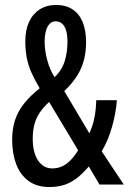

<svg xmlns="http://www.w3.org/2000/svg" viewBox="-20 -744 519 774"><path d="M206 -724Q245 -724 272 -706.5Q299 -689 313 -655.5Q327 -622 327 -574Q327 -513 305.5 -466Q284 -419 239 -377L340 -207Q353 -233 360 -266.5Q367 -300 368 -340H451Q448 -291 432 -234Q416 -177 390 -134L479 0H381L338 -73Q316 -47 292.5 -28Q269 -9 241.5 0.5Q214 10 179 10Q128 10 94.5 -15Q61 -40 45 -83Q29 -126 29 -181Q29 -224 40.5 -259.5Q52 -295 77 -326.5Q102 -358 140 -388Q120 -422 107 -451Q94 -480 88 -510.5Q82 -541 82 -577Q82 -623 97 -655.5Q112 -688 140 -706Q168 -724 206 -724ZM178 -333Q154 -311 139.5 -289Q125 -267 118.5 -242Q112 -217 112 -184Q112 -129 133.5 -97Q155 -65 191 -65Q222 -65 247 -83Q272 -101 295 -138ZM204 -658Q184 -658 172 -637Q160 -616 160 -575Q160 -541 170.5 -501.5Q181 -462 200 -433Q229 -460 240.5 -496.5Q252 -533 252 -576Q252 -617 239.5 -637.5Q227 -658 204 -658Z"/></svg>

Font: Noto Sans Arabic ExtraCondensed
Style: Regular
Weight: 400
Width: 2
Designer: Monotype Design Team, Nadine Chahine, Nizar Qandah and Khaled Hosny
Foundry: Monotype Imaging Inc.
Version: Version 2.012